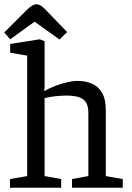

<svg xmlns="http://www.w3.org/2000/svg" viewBox="-28 -884 623 904"><path d="M19 0V-41L100 -55V-622L20 -636V-677L159 -699L182 -690V-469L180 -461V-455Q203 -468 231 -479Q259 -490 287 -496.5Q315 -503 339 -503Q374 -503 404 -490.5Q434 -478 452 -448Q470 -418 470 -366V-55L550 -41V0H311V-41L388 -55V-352Q388 -385 376.5 -402.5Q365 -420 342 -427Q319 -434 283 -434Q262 -434 233.5 -431Q205 -428 182 -422V-55L260 -41V0ZM252 -698 135 -782 20 -699 -8 -731 98 -837Q112 -851 123.5 -857.5Q135 -864 143 -864Q152 -864 161.5 -859Q171 -854 182 -843L288 -733Z"/></svg>

Font: Faustina Light
Style: Regular
Weight: 400
Version: Version 1.200